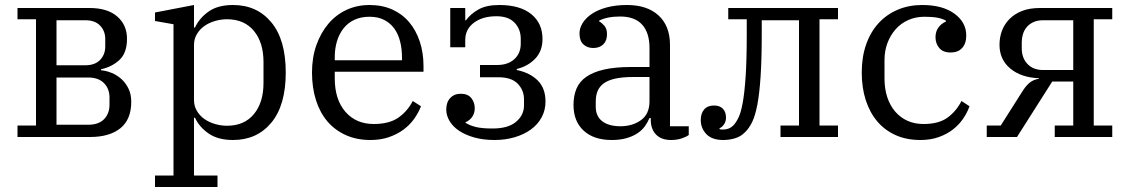

<svg xmlns="http://www.w3.org/2000/svg" viewBox="-20 -548 4519 768"><path d="M50 -46H124V-471H50V-516H338Q410 -516 449 -482Q488 -448 488 -393Q488 -336 457.5 -308Q427 -280 384 -271V-267Q406 -265 427.5 -256Q449 -247 466 -231.5Q483 -216 494 -193.5Q505 -171 505 -141Q505 -70 461.5 -35Q418 0 340 0H50ZM332 -49Q375 -49 396.5 -71.5Q418 -94 418 -129V-158Q418 -193 396 -215.5Q374 -238 332 -238H206V-49ZM322 -287Q360 -287 380.5 -308.5Q401 -330 401 -362V-392Q401 -424 380.5 -445.5Q360 -467 322 -467H206V-287Z M600 154H674V-451L600 -464V-498L756 -528V-438H760Q777 -475 814 -501.5Q851 -528 912 -528Q1008 -528 1065.5 -458.5Q1123 -389 1123 -258Q1123 -127 1065.5 -57.5Q1008 12 912 12Q852 12 814.5 -14Q777 -40 760 -77H756V154H850V200H600ZM888 -45Q957 -45 995.5 -91.5Q1034 -138 1034 -216V-300Q1034 -378 995.5 -424.5Q957 -471 888 -471Q864 -471 840 -464Q816 -457 797.5 -444Q779 -431 767.5 -411.5Q756 -392 756 -368V-148Q756 -124 767.5 -104.5Q779 -85 797.5 -72Q816 -59 840 -52Q864 -45 888 -45Z M1462 12Q1407 12 1363.5 -7.5Q1320 -27 1290 -62Q1260 -97 1244 -147Q1228 -197 1228 -258Q1228 -318 1245.5 -367.5Q1263 -417 1293.5 -453Q1324 -489 1366 -508.5Q1408 -528 1458 -528Q1509 -528 1549 -510Q1589 -492 1616.5 -459.5Q1644 -427 1659 -382Q1674 -337 1674 -284V-261H1319V-235Q1319 -150 1361.5 -101Q1404 -52 1475 -52Q1537 -52 1573.5 -77.5Q1610 -103 1631 -144L1664 -123Q1654 -97 1636.5 -72.5Q1619 -48 1594 -29.5Q1569 -11 1536 0.5Q1503 12 1462 12ZM1319 -307H1588V-317Q1588 -352 1580.5 -382Q1573 -412 1557 -434Q1541 -456 1516.5 -468.5Q1492 -481 1458 -481Q1424 -481 1398 -469Q1372 -457 1354.5 -435Q1337 -413 1328 -383.5Q1319 -354 1319 -319Z M1958 12Q1913 12 1877.5 2Q1842 -8 1817 -24.5Q1792 -41 1778.5 -63.5Q1765 -86 1765 -110Q1765 -139 1781 -156Q1797 -173 1823 -173Q1851 -173 1865 -156Q1879 -139 1879 -115Q1879 -96 1869.5 -81.5Q1860 -67 1842 -59V-57Q1859 -46 1883.5 -40Q1908 -34 1950 -34Q2013 -34 2044.5 -61Q2076 -88 2076 -126V-151Q2076 -187 2051 -213Q2026 -239 1973 -239H1900V-288H1968Q2012 -288 2037.5 -311.5Q2063 -335 2063 -373V-393Q2063 -431 2038.5 -457Q2014 -483 1966 -483Q1910 -483 1875.5 -457Q1841 -431 1841 -388V-359H1781V-516H1841V-467H1844Q1863 -493 1894.5 -510.5Q1926 -528 1977 -528Q2060 -528 2105 -491.5Q2150 -455 2150 -392Q2150 -344 2121 -313.5Q2092 -283 2047 -272V-268Q2100 -257 2131 -226Q2162 -195 2162 -142Q2162 -107 2146.5 -78.5Q2131 -50 2103.5 -30Q2076 -10 2038.5 1Q2001 12 1958 12Z M2427 12Q2355 12 2314.5 -25.5Q2274 -63 2274 -128Q2274 -165 2286 -193.5Q2298 -222 2325.5 -241Q2353 -260 2397 -270Q2441 -280 2504 -280H2578V-356Q2578 -417 2548.5 -449.5Q2519 -482 2460 -482Q2434 -482 2412 -477.5Q2390 -473 2376 -465V-463Q2387 -457 2397.5 -445Q2408 -433 2408 -411Q2408 -385 2393 -370.5Q2378 -356 2353 -356Q2329 -356 2313.5 -370.5Q2298 -385 2298 -414Q2298 -436 2311 -456.5Q2324 -477 2348 -493Q2372 -509 2407.5 -518.5Q2443 -528 2488 -528Q2569 -528 2614.5 -486Q2660 -444 2660 -368V-43H2735V-8Q2724 0 2705.5 6Q2687 12 2664 12Q2625 12 2604 -10Q2583 -32 2583 -69V-76H2578Q2571 -59 2559.5 -43Q2548 -27 2530 -15Q2512 -3 2486.5 4.5Q2461 12 2427 12ZM2462 -43Q2510 -43 2544 -67.5Q2578 -92 2578 -143V-240H2513Q2470 -240 2441 -233.5Q2412 -227 2395 -214.5Q2378 -202 2370.5 -184Q2363 -166 2363 -142V-121Q2363 -83 2389 -63Q2415 -43 2462 -43Z M2873 12Q2828 12 2805.5 -11.5Q2783 -35 2783 -68Q2783 -94 2796.5 -110Q2810 -126 2836 -126Q2859 -126 2871.5 -113Q2884 -100 2884 -78Q2884 -62 2876 -50.5Q2868 -39 2858 -35V-32Q2861 -30 2865.5 -30Q2870 -30 2874 -30Q2897 -30 2913 -46Q2923 -56 2933 -75.5Q2943 -95 2950.5 -135Q2958 -175 2962.5 -241.5Q2967 -308 2967 -412V-471H2893V-516H3332V-471H3258V-46H3332V0H3102V-46H3176V-467H3027V-417Q3027 -313 3022.5 -244Q3018 -175 3009.5 -130Q3001 -85 2988.5 -59.5Q2976 -34 2959 -18Q2942 -1 2919 5.5Q2896 12 2873 12Z M3662 12Q3606 12 3562.5 -7.5Q3519 -27 3489 -62.5Q3459 -98 3443 -147.5Q3427 -197 3427 -258Q3427 -320 3444.5 -370Q3462 -420 3494 -455Q3526 -490 3570.5 -509Q3615 -528 3669 -528Q3750 -528 3797.5 -493.5Q3845 -459 3845 -406Q3845 -374 3828.5 -356Q3812 -338 3783 -338Q3752 -338 3737 -356Q3722 -374 3722 -399Q3722 -421 3733 -437Q3744 -453 3764 -462V-465Q3751 -473 3730.5 -477Q3710 -481 3678 -481Q3643 -481 3613.5 -468Q3584 -455 3563 -431.5Q3542 -408 3530 -376.5Q3518 -345 3518 -308V-234Q3518 -193 3529 -159.5Q3540 -126 3560.5 -102Q3581 -78 3609.5 -65Q3638 -52 3674 -52Q3735 -52 3770 -77.5Q3805 -103 3826 -144L3858 -123Q3849 -97 3832 -72.5Q3815 -48 3791 -29.5Q3767 -11 3734.5 0.5Q3702 12 3662 12Z M3927 -46H3983L4068 -180Q4084 -206 4099.5 -218Q4115 -230 4136 -233V-235Q4064 -238 4021 -274Q3978 -310 3978 -369Q3978 -399 3988 -425.5Q3998 -452 4018.5 -472.5Q4039 -493 4069 -504.5Q4099 -516 4140 -516H4429V-471H4355V-46H4429V0H4199V-46H4273V-222H4189L4048 0H3927ZM4273 -268V-467H4152Q4129 -467 4112.5 -459Q4096 -451 4086 -438.5Q4076 -426 4071.5 -410.5Q4067 -395 4067 -380V-355Q4067 -316 4090 -292Q4113 -268 4152 -268Z"/></svg>

Font: IBM Plex Serif
Style: Regular
Weight: 400
Designer: Mike Abbink, Paul van der Laan, Pieter van Rosmalen
Foundry: Bold Monday
Version: Version 2.6